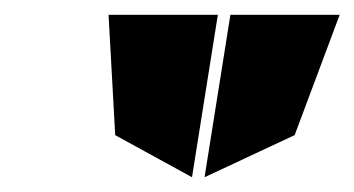

<svg xmlns="http://www.w3.org/2000/svg" viewBox="-20 -797 480 260"><path d="M127 -777 136 -614 240 -557 275 -777ZM257 -557 292 -777H440L379 -614Z"/></svg>

Font: Charger Pro
Style: UltraNarObl
Weight: 900
Designer: Jasper
Foundry: Cannot Into Space Fonts
Version: Version 1.09